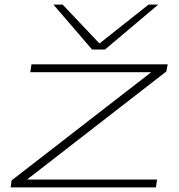

<svg xmlns="http://www.w3.org/2000/svg" viewBox="-20 -810 773 830"><path d="M26 0 30 -30 634 -498H111L116 -532H705L699 -501L97 -34H659L654 0ZM664 -790 434 -596H378L211 -790H251L410 -622L622 -790Z"/></svg>

Font: Georama ExtraExtended ExtraLight
Style: Italic
Weight: 200
Width: 8
Italic angle: -9°
Designer: Jean-Baptiste Levee
Foundry: Production Type
Version: Version 1.000